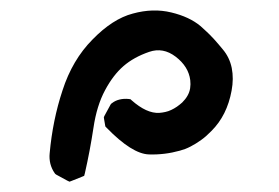

<svg xmlns="http://www.w3.org/2000/svg" viewBox="-20 -850 540 372"><path d="M110.4 -500 88.9 -511.7 86.9 -513.2 85.9 -514.6Q80.1 -522.9 77.6 -532.7Q75.2 -542.5 76.2 -552.7Q82 -617.2 101.1 -674.8Q120.1 -733.9 159.2 -773.4Q198.2 -813.5 237.3 -823.7Q276.4 -834.5 311.8 -825.9Q347.2 -817.4 368.7 -799.3Q372.6 -795.9 376.7 -792Q380.9 -788.1 385.3 -783.9Q389.6 -779.8 394 -774.9Q398.4 -770 402.8 -764.9Q407.2 -759.8 411.6 -754.4Q424.8 -738.8 429 -718.3Q433.1 -697.8 428.7 -674.3Q424.3 -650.4 414.6 -630.9Q404.8 -611.3 389.6 -596.2Q384.8 -591.3 379.9 -586.9Q375 -582.5 369.9 -578.9Q364.7 -575.2 359.6 -572Q354.5 -568.8 349.4 -566.2Q344.2 -563.5 339.1 -561.5Q334 -559.6 328.6 -558.1Q298.8 -549.8 268.6 -550.8Q235.8 -551.8 186.5 -602.5L184.1 -605L183.6 -607.9L181.6 -619.6L181.2 -623L182.6 -626L194.3 -647.5L195.3 -648.9L197.3 -650.4Q203.6 -655.3 211.9 -657.2Q220.2 -659.2 229.5 -658.2L232.9 -657.7L234.9 -655.8Q264.2 -629.9 288.6 -631.3Q294.9 -631.8 300.5 -633.1Q306.2 -634.3 311.8 -637Q317.4 -639.6 322.8 -643.3Q328.1 -647 333 -651.4Q339.4 -657.7 343.3 -664.6Q347.2 -671.4 348.4 -679Q349.6 -686.5 348.6 -694.8Q345.2 -721.2 320.3 -740.2Q295.9 -758.8 269 -749.5Q239.3 -739.3 219.2 -721.9Q199.2 -704.6 183.6 -675.3Q167.5 -645.5 161.1 -602.5Q154.3 -557.6 144.5 -514.6L143.1 -509.3L138.2 -507.3L118.7 -499.5L114.7 -498Z"/></svg>

Font: NaikaiFont
Style: Bold
Weight: 700
Version: Version 1.89